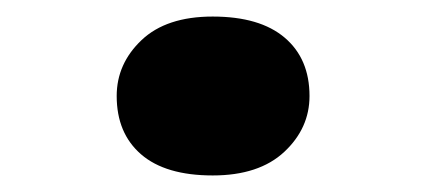

<svg xmlns="http://www.w3.org/2000/svg" viewBox="-20 -465 515 232"><path d="M237 -253Q180 -253 150.5 -278.5Q121 -304 121 -349Q121 -388 151 -416.5Q181 -445 237 -445Q294 -445 324 -419.5Q354 -394 354 -349Q354 -310 323.5 -281.5Q293 -253 237 -253Z"/></svg>

Font: Lexend Mega ExtraBold
Style: Regular
Weight: 800
Designer: Bonnie Shaver-Troup, Thomas Jockin
Foundry: Lexend
Version: Version 1.007